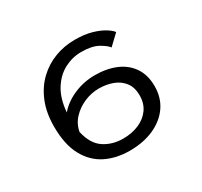

<svg xmlns="http://www.w3.org/2000/svg" viewBox="-148 -904 1171 1113"><g transform="rotate(-30 437.5 -347.5)"><path d="M425 11Q334.5 11 264.2 -24.2Q194 -59.5 153.5 -134.8Q113 -210 113 -329.5Q113 -422 142 -492.5Q171 -563 220.8 -610.5Q270.5 -658 334 -682Q397.5 -706 467 -706Q533.5 -706 581.8 -691.8Q630 -677.5 659.5 -658.5Q689 -639.5 699 -624.5L631.5 -560.5Q616.5 -581 576 -603.5Q535.5 -626 464.5 -626Q406 -626 352.2 -598Q298.5 -570 262 -512Q225.5 -454 218 -364Q260 -413 326.2 -441.5Q392.5 -470 466 -470Q545 -470 605.8 -444.2Q666.5 -418.5 701 -367.5Q735.5 -316.5 735.5 -241.5Q735.5 -165 696 -108.2Q656.5 -51.5 586.2 -20.2Q516 11 425 11ZM447.5 -391.5Q397.5 -391.5 349.5 -371Q301.5 -350.5 267.5 -313.8Q233.5 -277 225.5 -228.5Q245.5 -141 300 -105Q354.5 -69 426.5 -69Q485 -69 531.8 -89Q578.5 -109 606 -147Q633.5 -185 633.5 -239Q633.5 -292.5 607.8 -326.2Q582 -360 539.5 -375.8Q497 -391.5 447.5 -391.5Z"/></g></svg>

Font: Trispace SemiExpanded
Style: Regular
Weight: 400
Width: 6
Designer: Tyler Finck
Foundry: Etcetera Type Company
Version: Version 1.210; ttfautohint (v1.8.3)